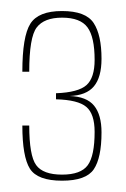

<svg xmlns="http://www.w3.org/2000/svg" viewBox="-20 -701 228 348"><path d="M92.5 -373.5Q136 -373.5 150 -394.2Q164 -415 164 -461Q164 -493 150.5 -509.5Q137 -526 106 -527Q136.5 -528 150.2 -544.5Q164 -561 164 -594.5Q164 -637.5 149.8 -659.2Q135.5 -681 92.5 -681Q49.5 -681 35 -658Q20.5 -635 20.5 -571H33Q33 -633.5 46.5 -651.2Q60 -669 92.5 -669Q125.5 -669 138.5 -651.5Q151.5 -634 151.5 -592.5Q151.5 -560 136.8 -546.8Q122 -533.5 81.5 -532V-521Q121.5 -520 136.5 -507.2Q151.5 -494.5 151.5 -462Q151.5 -418.5 139 -401.5Q126.5 -384.5 92.5 -384.5Q58 -384.5 45.5 -401.8Q33 -419 33 -473.5H20.5Q20.5 -417 34.2 -395.2Q48 -373.5 92.5 -373.5Z"/></svg>

Font: Anybody Thin Condensed
Style: Regular
Weight: 100
Width: 3
Version: Version 1.113;gftools[0.9.25]